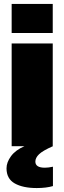

<svg xmlns="http://www.w3.org/2000/svg" viewBox="-20 -740 326 972"><path d="M39 -520H247V-1L248 0Q196 23 177.5 41Q159 59 159 78Q159 109 207 109Q225 109 248 104V202Q214 212 166 212Q96 212 54.5 188.5Q13 165 13 112Q13 82 35.5 51Q58 20 104 0H39ZM39 -720H247V-573H39Z"/></svg>

Font: Aspekta 1000
Style: Regular
Weight: 1000
Designer: Ivo Dolenc
Version: Version 2.000